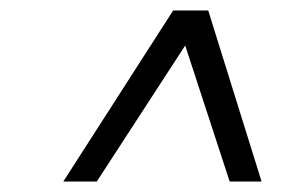

<svg xmlns="http://www.w3.org/2000/svg" viewBox="-20 -720 579 367"><path d="M101 -373 311 -700H378L480 -373H419L334 -633L165 -373Z"/></svg>

Font: Figtree Light
Style: Italic
Weight: 300
Italic angle: -9.5°
Foundry: Erik Kennedy
Version: Version 2.001; ttfautohint (v1.8.4.7-5d5b);gftools[0.9.27]